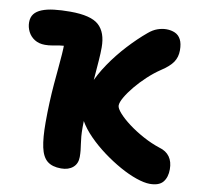

<svg xmlns="http://www.w3.org/2000/svg" viewBox="-96 -800 927 896"><g transform="rotate(10 368.0 -352.0)"><path d="M670 11Q644 11 606 -2Q568 -15 526 -38.5Q484 -62 443.5 -92Q403 -122 369.5 -156Q336 -190 316 -225Q296 -260 296 -292Q296 -342 317.5 -395Q339 -448 374.5 -500Q410 -552 453 -598.5Q496 -645 538 -680Q559 -698 580.5 -705.5Q602 -713 622 -713Q645 -713 663 -705Q681 -697 691 -678Q701 -659 701 -627Q701 -595 685 -571Q669 -547 629 -521Q599 -501 569.5 -473.5Q540 -446 516.5 -417.5Q493 -389 478.5 -364Q464 -339 464 -324Q464 -311 483.5 -289Q503 -267 535 -243Q567 -219 606.5 -197.5Q646 -176 686 -163Q718 -154 734.5 -131Q751 -108 751 -72Q751 -34 732.5 -11.5Q714 11 670 11ZM250 12Q208 12 184.5 -7Q161 -26 151.5 -70Q142 -114 142 -187Q142 -236 144 -282Q146 -328 149.5 -369.5Q153 -411 156.5 -447.5Q160 -484 162 -513.5Q164 -543 164 -564L183 -554Q163 -555 145 -552Q127 -549 110 -546Q93 -543 76 -543Q47 -543 26.5 -556Q6 -569 -4.5 -590Q-15 -611 -15 -634Q-15 -658 -3 -673.5Q9 -689 32.5 -698.5Q56 -708 89.5 -712Q123 -716 166 -716Q264 -716 301.5 -682Q339 -648 339 -577Q339 -550 336.5 -516.5Q334 -483 331 -445.5Q328 -408 324.5 -366.5Q321 -325 318.5 -281.5Q316 -238 316 -193Q316 -170 317.5 -151.5Q319 -133 321.5 -117.5Q324 -102 325.5 -87Q327 -72 327 -56Q327 -24 306 -6Q285 12 250 12Z"/></g></svg>

Font: Shantell Sans ExtraBold
Style: Regular
Weight: 800
Designer: Stephen Nixon, Anya Danilova, Shantell Martin
Foundry: Arrow Type
Version: Version 1.011;[c5ecc13dd]